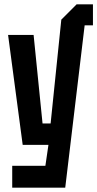

<svg xmlns="http://www.w3.org/2000/svg" viewBox="-20 -720 446 880"><path d="M36 140V40H188L202 -56H84L17 -560H134L175 -154H212L261 -630L331 -700H406V-604H368L279 140Z"/></svg>

Font: Tektur Condensed Medium
Style: Regular
Weight: 500
Width: 3
Designer: Adam Jagosz
Foundry: Adam Jagosz
Version: Version 1.005;gftools[0.9.30]